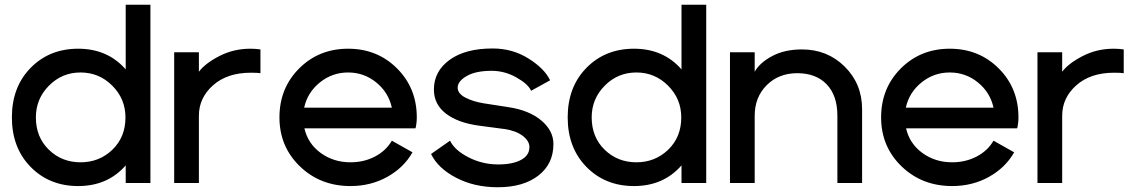

<svg xmlns="http://www.w3.org/2000/svg" viewBox="-20 -770 4799 808"><path d="M509 0V-74Q433 13 309 13Q188 13 109 -67.5Q30 -148 30 -276Q30 -404 109 -484.5Q188 -565 309 -565Q433 -565 509 -478V-750H613V0ZM131 -276Q131 -193 185.5 -140Q240 -87 319 -87Q398 -87 453 -140Q508 -193 508 -276Q508 -354 452.5 -409.5Q397 -465 319 -465Q241 -465 186 -409.5Q131 -354 131 -276Z M1076 -462Q1063 -464 1036 -464Q936 -464 876.5 -411Q817 -358 817 -283V0H713V-550H817V-468Q843 -503 903 -534Q963 -565 1034 -565Q1055 -565 1076 -562Z M1629 -178 1716 -129Q1679 -64 1609.5 -25.5Q1540 13 1455 13Q1328 13 1242 -70Q1156 -153 1156 -276Q1156 -399 1239 -482Q1322 -565 1445 -565Q1568 -565 1651 -482Q1734 -399 1734 -276Q1734 -263 1732.5 -251.5Q1731 -240 1730 -235L1728 -230H1261Q1276 -165 1330 -126Q1384 -87 1455 -87Q1512 -87 1558.5 -111.5Q1605 -136 1629 -178ZM1260 -317H1629Q1615 -381 1563.5 -423Q1512 -465 1445 -465Q1378 -465 1326 -423Q1274 -381 1260 -317Z M1997 -241Q1907 -253 1856.5 -292Q1806 -331 1806 -393Q1806 -470 1872 -518Q1938 -566 2053 -566Q2137 -566 2204.5 -523.5Q2272 -481 2295 -432L2215 -388Q2203 -416 2153.5 -444Q2104 -472 2049 -472Q1982 -472 1944 -450Q1906 -428 1906 -401Q1906 -376 1939 -359Q1972 -342 2017 -335L2120 -319Q2207 -306 2258 -263Q2309 -220 2309 -164Q2309 -80 2245.5 -31Q2182 18 2075 18Q1976 18 1899.5 -22Q1823 -62 1794 -122L1874 -178Q1893 -138 1951.5 -108Q2010 -78 2077 -78Q2137 -78 2172.5 -97Q2208 -116 2208 -151Q2208 -177 2179.5 -198.5Q2151 -220 2103 -227Z M2848 0V-74Q2772 13 2648 13Q2527 13 2448 -67.5Q2369 -148 2369 -276Q2369 -404 2448 -484.5Q2527 -565 2648 -565Q2772 -565 2848 -478V-750H2952V0ZM2470 -276Q2470 -193 2524.5 -140Q2579 -87 2658 -87Q2737 -87 2792 -140Q2847 -193 2847 -276Q2847 -354 2791.5 -409.5Q2736 -465 2658 -465Q2580 -465 2525 -409.5Q2470 -354 2470 -276Z M3052 -550H3156V-468Q3177 -506 3229.5 -534Q3282 -562 3355 -562Q3462 -562 3535 -489.5Q3608 -417 3608 -310V0H3504V-283Q3504 -368 3459 -415Q3414 -462 3335 -462Q3257 -462 3206.5 -411.5Q3156 -361 3156 -283V0H3052Z M4161 -178 4248 -129Q4211 -64 4141.5 -25.5Q4072 13 3987 13Q3860 13 3774 -70Q3688 -153 3688 -276Q3688 -399 3771 -482Q3854 -565 3977 -565Q4100 -565 4183 -482Q4266 -399 4266 -276Q4266 -263 4264.5 -251.5Q4263 -240 4262 -235L4260 -230H3793Q3808 -165 3862 -126Q3916 -87 3987 -87Q4044 -87 4090.5 -111.5Q4137 -136 4161 -178ZM3792 -317H4161Q4147 -381 4095.5 -423Q4044 -465 3977 -465Q3910 -465 3858 -423Q3806 -381 3792 -317Z M4709 -462Q4696 -464 4669 -464Q4569 -464 4509.5 -411Q4450 -358 4450 -283V0H4346V-550H4450V-468Q4476 -503 4536 -534Q4596 -565 4667 -565Q4688 -565 4709 -562Z"/></svg>

Font: Edgecutting Lite Sharp
Style: Medium
Weight: 500
Designer: RandomMaerks (Nguyen Gia Bao)
Version: Version 1.0